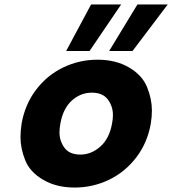

<svg xmlns="http://www.w3.org/2000/svg" viewBox="-20 -834 773 862"><path d="M382 -605H277L389 -814H524ZM575 -605H470L597 -814H733ZM315 8Q233 8 173.5 -27Q114 -62 93 -115Q72 -168 72 -218Q72 -247 77 -279Q92 -365 141.5 -430.5Q191 -496 263.5 -531Q336 -566 418 -566Q500 -566 559.5 -531Q619 -496 640.5 -442.5Q662 -389 662 -338Q662 -310 657 -279Q642 -193 592 -127.5Q542 -62 469.5 -27Q397 8 315 8ZM341 -140Q390 -140 430.5 -176Q471 -212 483 -279Q487 -300 487 -317Q487 -357 464 -387.5Q441 -418 392 -418Q342 -418 302.5 -382.5Q263 -347 251 -279Q247 -258 247 -240Q247 -201 269.5 -170.5Q292 -140 341 -140Z"/></svg>

Font: Fz Poppins
Style: Bold Italic
Weight: 700
Italic angle: -10°
Designer: Ninad Kale (Devanagari), Jonny Pinhorn (Latin)
Foundry: Indian Type Foundry
Version: Vit hóa bi Vntype.Com & FontZin.Com